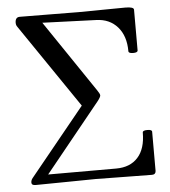

<svg xmlns="http://www.w3.org/2000/svg" viewBox="-50 -710 674 759"><g transform="rotate(-5 287.5 -331.0)"><path d="M61 2.9Q44.9 2.9 44.9 -7.8Q44.9 -17.6 51.8 -25.9L270 -293.9L41 -629.9Q38.1 -635.7 38.1 -642.1Q38.1 -665 56.2 -665Q94.7 -665 172.9 -664.1Q251 -663.1 289.1 -663.1Q320.8 -663.1 382.6 -664.1Q444.3 -665 475.1 -665Q508.8 -665 508.8 -653.8V-492.2Q508.8 -483.4 490.5 -483.4Q472.2 -483.4 472.2 -492.2Q472.2 -552.7 440.7 -588.6Q409.2 -624.5 356 -626L143.1 -633.8L335 -350.1Q346.2 -334 346.2 -328.1Q346.2 -321.8 335 -307.1L113.8 -34.2H383.8Q439.5 -34.2 470.2 -68.4Q501 -102.5 501 -167Q501 -175.3 519.5 -175.3Q538.1 -175.3 538.1 -167V-11.2Q538.1 -4.9 534.2 -1Q530.3 2.9 522.9 2.9Q485.4 2.9 411.4 1.5Q337.4 0 299.8 0Q259.8 0 180.2 1.5Q100.6 2.9 61 2.9Z"/></g></svg>

Font: Junicode SmCond
Style: Regular
Weight: 400
Width: 4
Designer: Peter S. Baker
Version: Version 2.206